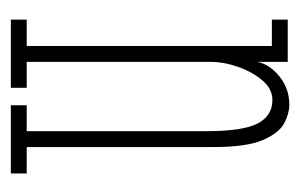

<svg xmlns="http://www.w3.org/2000/svg" viewBox="-122 -444 566 363"><g transform="rotate(90 161.5 -263.0)"><path d="M17.5 0V-30H67.5V-493.5H17.5V-523.5H97.5V-466.5Q102.5 -490 125.5 -508.2Q148.5 -526.5 178.5 -526.5Q195 -526.5 213.5 -516.8Q232 -507 245.2 -476.5Q258.5 -446 258.5 -383.5V-30H308.5V0H179.5V-30H228.5V-370Q228.5 -438.5 214 -466.5Q199.5 -494.5 169.5 -494.5Q148.5 -494.5 132.2 -475.2Q116 -456 106.8 -429.2Q97.5 -402.5 97.5 -379V-30H146.5V0Z"/></g></svg>

Font: Imbue 10pt Thin
Style: Regular
Weight: 100
Designer: Tyler Finck
Foundry: Etcetera Type Company
Version: Version 1.102; ttfautohint (v1.8.3)